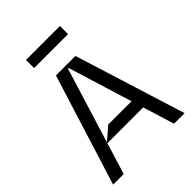

<svg xmlns="http://www.w3.org/2000/svg" viewBox="-257 -1056 1187 1187"><g transform="rotate(-45 336.0 -463.0)"><path d="M648.4 0H556.1L492.5 -206H179.3L115.8 0H23.4L250.7 -727.3H421.2ZM181.1 -212 264.9 -284.1H468.4L338.8 -704.5H333.1ZM187.5 -926.1H484.4V-855.1H187.5Z"/></g></svg>

Font: Riot Sans
Style: Regular
Weight: 400
Designer: Rasmus Andersson
Foundry: rsms
Version: Version 4.001